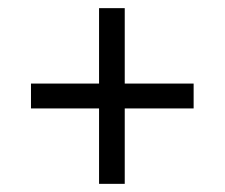

<svg xmlns="http://www.w3.org/2000/svg" viewBox="-20 -593 551 471"><path d="M223 -142H286V-327H455V-388H286V-573H223V-388H56V-327H223Z"/></svg>

Font: Noto Serif Myanmar SemiCondensed Medium
Style: Regular
Weight: 500
Width: 4
Designer: Ben Mitchell and the Monotype Design Team
Foundry: Monotype Imaging Inc.
Version: Version 2.106